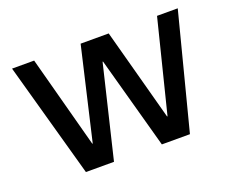

<svg xmlns="http://www.w3.org/2000/svg" viewBox="-88 -642 946 784"><g transform="rotate(-20 385.0 -250.0)"><path d="M25 -500H121L228 -100H230L323 -500H445L553 -100H555L655 -500H745L616 0H494L384 -400H382L286 0H164Z"/></g></svg>

Font: PT Root UI Medium
Style: Regular
Weight: 500
Designer: Vitaly Kuzmin
Foundry: ParaType Ltd.
Version: Version 2.001G